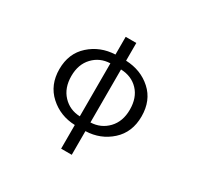

<svg xmlns="http://www.w3.org/2000/svg" viewBox="-184 -912 1368 1330"><g transform="rotate(30 500.0 -247.5)"><path d="M542 -483.4V-59.6Q624 -62.5 679.2 -120.1Q734.4 -177.7 734.4 -272.5Q734.4 -368.2 681.2 -424.3Q627.9 -480.5 542 -483.4ZM457 -59.6V-483.4Q375 -480.5 320.8 -423.3Q266.6 -366.2 266.6 -272.5Q266.6 -177.7 320.8 -120.1Q375 -62.5 457 -59.6ZM542 -695.3V-553.7Q663.1 -548.8 745.6 -474.1Q828.1 -399.4 828.1 -272.5Q828.1 -145.5 744.1 -69.8Q660.2 5.9 542 9.8V199.2H457V9.8Q338.9 5.9 254.9 -70.3Q170.9 -146.5 170.9 -272.5Q170.9 -398.4 254.9 -473.6Q338.9 -548.8 457 -553.7V-695.3Z"/></g></svg>

Font: Gen Shin Gothic Monospace Regular
Style: Regular
Weight: 400
Designer: [Source Han Sans]
Ryoko NISHIZUKA  (kana & ideographs); Paul D. Hunt (Latin, Greek & Cyrillic); Wenlong ZHANG  (bopomofo
Version: Version 1.002.20150607